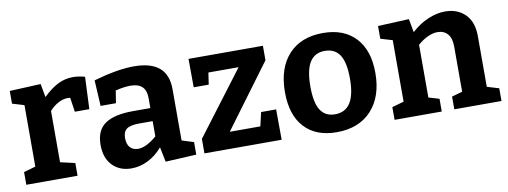

<svg xmlns="http://www.w3.org/2000/svg" viewBox="-51 -802 2830 1070"><g transform="rotate(-10 1364.0 -267.0)"><path d="M456 -536 448 -354H366L354 -435Q350 -436 339 -436Q313 -436 285.5 -421Q258 -406 236 -381V-91L319 -72V0H29V-72L96 -91V-439L29 -459V-531L205 -539L219 -463Q262 -505 302.5 -525.5Q343 -546 388 -546Q419 -546 456 -536Z M924 -93 991 -72V-1L816 8L799 -76Q762 -33 716.5 -10.5Q671 12 623 12Q557 12 516 -30Q475 -72 475 -147Q475 -229 527.5 -265Q580 -301 685 -301H784V-356Q784 -401 762 -422Q740 -443 696 -443Q658 -443 611 -431L600 -361H513L505 -507Q640 -546 733 -546Q828 -546 876 -506Q924 -466 924 -382ZM678 -89Q702 -89 729.5 -103Q757 -117 784 -141V-227H708Q657 -227 636.5 -211.5Q616 -196 616 -161Q616 -125 633 -107Q650 -89 678 -89Z M1388 -172H1473L1474 0H1037V-82L1308 -440H1137L1127 -373H1042L1041 -534H1462V-452L1197 -94H1370Z M2053 -277Q2053 -142 1981.5 -65Q1910 12 1785 12Q1667 12 1602.5 -58Q1538 -128 1538 -257Q1538 -393 1608 -469.5Q1678 -546 1803 -546Q1921 -546 1987 -475.5Q2053 -405 2053 -277ZM1683 -264Q1683 -173 1710 -130.5Q1737 -88 1792 -88Q1851 -88 1879.5 -133.5Q1908 -179 1908 -270Q1908 -361 1880.5 -403.5Q1853 -446 1796 -446Q1739 -446 1711 -401.5Q1683 -357 1683 -264Z M2651 -92 2718 -72V0H2451V-72L2511 -89V-345Q2511 -392 2490 -416Q2469 -440 2433 -440Q2407 -440 2377.5 -426.5Q2348 -413 2320 -388V-90L2380 -72V0H2113V-72L2180 -91V-439L2113 -459V-531L2289 -539L2303 -463Q2348 -504 2398 -525Q2448 -546 2494 -546Q2565 -546 2608.5 -502Q2652 -458 2651 -375Z"/></g></svg>

Font: Bitter Pro
Style: Bold
Weight: 700
Designer: Sol Matas, and Bitter project Authors
Foundry: Sol Matas
Version: Version 1.010